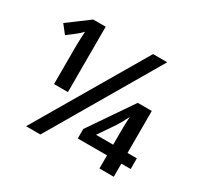

<svg xmlns="http://www.w3.org/2000/svg" viewBox="-150 -901 1130 1088"><g transform="rotate(30 415.0 -357.0)"><path d="M650.9 -713.9 232.9 0H139.2L558.1 -713.9ZM248 -286.1H157.2V-536.1L158.7 -586.4L161.1 -630.9Q152.8 -622.1 141.4 -611.3Q129.9 -600.6 72.3 -557.1L29.3 -611.8L166.5 -713.9H248ZM773.9 -86.4H712.9V-0.5H619.1V-86.4H427.7V-148.4L621.1 -431.2H712.9V-156.2H773.9ZM619.1 -156.2V-243.2Q619.1 -290.5 622.1 -339.4Q596.7 -288.6 579.1 -262.2L506.8 -156.2Z"/></g></svg>

Font: Samim Medium FD
Style: Medium-FD
Weight: 500
Foundry: DejaVu fonts team - Redesigned by Saber Rastikerdar
Version: Version 4.0.5